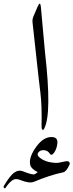

<svg xmlns="http://www.w3.org/2000/svg" viewBox="-114 -716 405 1059"><path d="M92.8 -677.7Q107.4 -712.9 111.3 -679.7Q111.3 -679.7 134.3 -426.8Q172.9 -89.8 129.9 -6.8Q124 4.4 119.4 -1.2Q114.7 -6.8 115.2 -17.6Q117.7 -135.7 108.6 -206.5Q99.6 -277.3 86.9 -397L65.4 -592.8Q63.5 -609.4 70.8 -626.5ZM93.8 233.4Q56.6 214.8 52.2 191.4Q44.4 150.9 85.9 93.3Q127.9 36.1 175.3 40Q205.6 42.5 202.4 74Q199.2 105.5 184.6 126Q169.9 146.5 159.7 130.4Q149.4 114.3 129.6 112.3Q109.9 110.4 98.6 123.5Q87.4 136.7 100.6 149.4Q133.8 180.7 197.8 182.6Q208 182.6 228.5 177.7Q249 172.9 257.1 173.1Q265.1 173.3 268.8 179.4Q272.5 185.5 270 190.9Q252 231 234.9 234.4Q158.7 250.5 73.7 286.6Q48.3 297.4 -3.4 276.4Q-28.3 266.1 -46.1 278.6Q-64 291 -84.5 321.3Q-87.4 325.2 -91.6 320.6Q-95.7 315.9 -93.8 311.5Q-59.1 252 -34.2 234.9Q-11.2 219.2 12.7 229Q65.9 250 76.7 245.1Q87.4 240.2 93.8 233.4Z"/></svg>

Font: Amiri
Style: Regular
Weight: 400
Designer: Khaled Hosny
Version: Version 000.108